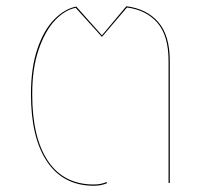

<svg xmlns="http://www.w3.org/2000/svg" viewBox="-20 -585 676 614"><path d="M523 -390V0H519V-390Q519 -471 483.5 -512Q448 -553 386 -561L306 -467L222 -560Q187 -553 155.5 -519.5Q124 -486 103.5 -426Q83 -366 83 -284Q83 -145 133.5 -70Q184 5 280 5Q303 5 321 -3L322 1Q303 9 280 9Q183 9 131 -67.5Q79 -144 79 -284Q79 -368 99.5 -428.5Q120 -489 153.5 -523Q187 -557 224 -564L306 -472L384 -565Q449 -557 486 -514.5Q523 -472 523 -390Z"/></svg>

Font: FiraGO Four
Style: Regular
Weight: 100
Designer: bBox Type
Foundry: bBox Type GmbH
Version: Version 1.001